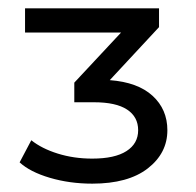

<svg xmlns="http://www.w3.org/2000/svg" viewBox="-20 -762 470 460"><path d="M381 -450Q381 -395 334 -358.5Q287 -322 201 -322Q147 -322 99.5 -336Q52 -350 27 -373L55 -426Q80 -406 118.5 -394Q157 -382 201 -382Q255 -382 283 -400Q311 -418 311 -450Q311 -482 284.5 -499.5Q258 -517 205 -517H158V-564L270 -684H40V-742H361V-697L243 -570Q310 -565 345.5 -532.5Q381 -500 381 -450Z"/></svg>

Font: APTA Sans Medium
Style: Bold
Weight: 500
Version: Version 7.200